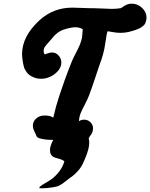

<svg xmlns="http://www.w3.org/2000/svg" viewBox="-20 -765 814 1041"><path d="M693.4 -745.1Q726.6 -745.1 750.5 -722.2Q774.4 -699.2 774.4 -669.9Q774.4 -660.2 772 -651.4Q769.5 -642.6 766.6 -636.7Q763.7 -630.9 756.3 -625Q749 -619.1 745.1 -616.2Q741.2 -613.3 731.9 -609.4Q722.7 -605.5 719.7 -604.5Q716.8 -603.5 706.1 -599.6L695.3 -596.7Q665 -586.9 631.8 -586.9Q612.3 -586.9 589.4 -591.3Q566.4 -595.7 563.5 -595.7Q558.6 -586.9 550.8 -529.8Q543 -472.7 518.6 -410.2Q511.7 -389.6 494.1 -336.9Q476.6 -284.2 462.9 -248Q454.1 -224.6 439.9 -198.2Q425.8 -171.9 417.5 -151.9Q409.2 -131.8 408.2 -107.4Q418.9 -116.2 436.5 -116.2Q459 -116.2 473.6 -98.6Q484.4 -85 484.4 -70.3Q484.4 -43.9 466.8 -26.4Q464.8 -19.5 460.9 -15.6Q463.9 -2 463.9 9.8Q463.9 41 441.4 94.7Q435.5 108.4 430.2 120.1Q424.8 131.8 417.5 142.6Q410.2 153.3 401.9 162.6Q393.6 171.9 382.8 181.6Q372.1 191.4 358.4 200.2Q349.6 207 337.4 216.3Q325.2 225.6 320.3 229.5Q315.4 233.4 305.7 238.8Q295.9 244.1 288.1 246.1Q280.3 248 266.6 250.5Q252.9 252.9 236.3 254.4Q219.7 255.9 194.3 255.9Q193.4 254.9 193.4 252.9Q193.4 247.1 210.9 236.3Q228.5 225.6 250.5 212.4Q272.5 199.2 295.9 171.4Q319.3 143.6 329.1 109.4Q320.3 102.5 307.6 98.1Q294.9 93.8 286.1 91.8Q277.3 89.8 269 85.4Q260.7 81.1 255.9 71.8Q251 62.5 251 46.9Q251 27.3 268.6 -6.8Q265.6 -6.8 262.2 -6.8Q258.8 -6.8 254.9 -6.8Q223.6 -6.8 192.4 -15.6Q177.7 -20.5 174.8 -35.2Q174.8 -36.1 170.4 -43.9Q166 -51.8 162.1 -62.5Q158.2 -73.2 158.2 -84Q158.2 -105.5 174.8 -121.1Q192.4 -138.7 221.7 -138.7Q253.9 -138.7 268.6 -127L273.4 -145.5Q277.3 -164.1 283.7 -187Q290 -210 301.3 -244.6Q312.5 -279.3 330.1 -328.6Q347.7 -377.9 370.1 -433.6Q377.9 -452.1 391.1 -477.1Q404.3 -502 412.1 -520.5Q419.9 -539.1 424.8 -561.5L428.7 -606.4Q427.7 -606.4 422.9 -609.4Q418 -612.3 409.2 -614.7Q400.4 -617.2 388.7 -617.2Q364.3 -617.2 322.3 -603.5Q315.4 -600.6 310.1 -598.1Q304.7 -595.7 298.8 -591.8Q293 -587.9 290 -585.4Q287.1 -583 280.3 -576.7Q273.4 -570.3 271.5 -567.9Q269.5 -565.4 261.2 -555.7Q252.9 -545.9 250 -543Q247.1 -539.1 240.7 -532.2Q234.4 -525.4 232.4 -522.9Q230.5 -520.5 226.6 -515.6Q222.7 -510.7 221.2 -507.8Q219.7 -504.9 218.3 -500.5Q216.8 -496.1 216.8 -491.2Q215.8 -476.6 223.6 -469.7L229.5 -472.7Q235.4 -474.6 244.6 -477.5Q253.9 -480.5 262.7 -480.5Q286.1 -480.5 301.8 -459Q312.5 -444.3 312.5 -425.8Q312.5 -392.6 278.3 -365.2Q244.1 -337.9 202.1 -337.9Q174.8 -337.9 152.3 -350.6Q142.6 -355.5 135.3 -361.8Q127.9 -368.2 122.6 -376.5Q117.2 -384.8 114.3 -390.1Q111.3 -395.5 108.4 -407.2Q105.5 -418.9 105 -422.4Q104.5 -425.8 102.5 -439.5Q100.6 -453.1 100.6 -454.1Q99.6 -459 99.6 -471.7Q99.6 -568.4 194.3 -655.3Q269.5 -723.6 372.1 -723.6Q387.7 -723.6 418 -722.2Q448.2 -720.7 461.9 -720.7H480.5Q502.9 -720.7 536.1 -718.8Q569.3 -716.8 584 -716.8Q610.4 -716.8 634.8 -720.7Q636.7 -720.7 645 -727.1Q653.3 -733.4 666 -739.3Q678.7 -745.1 693.4 -745.1Z"/></svg>

Font: Essays1743
Style: BoldItalic
Weight: 700
Italic angle: -10°
Designer: Based on the typeface in a 1743 English translation of the essays of Montaigne.  PostScript/TrueType font designed by Jo
Version: Version 002.100